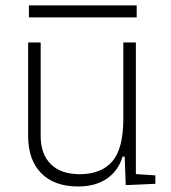

<svg xmlns="http://www.w3.org/2000/svg" viewBox="-20 -673 626 703"><path d="M266.6 9.8Q178.7 9.8 130.9 -38.8Q83 -87.4 83 -175.8V-517.6H128.9V-175.8Q128.9 -107.9 166.5 -71.5Q204.1 -35.2 271.5 -35.2Q350.6 -35.2 391.1 -82Q431.6 -128.9 431.6 -239.3V-517.6H477.5V-35.6L548.8 -30.8V0L440.4 4.9L436.5 -99.6H428.7Q413.6 -47.9 371.3 -19Q329.1 9.8 266.6 9.8ZM85.9 -609.4V-653.3H480.5V-609.4Z"/></svg>

Font: Cascadia Code NF ExtraLight
Style: Regular
Weight: 200
Monospace: yes
Designer: Aaron Bell
Foundry: Saja Typeworks
Version: Version 2404.023; ttfautohint (v1.8.4)